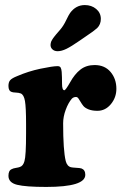

<svg xmlns="http://www.w3.org/2000/svg" viewBox="-20 -737 494 766"><path d="M296.9 -574.2Q264.6 -551.8 245.1 -542.2Q225.6 -532.7 210 -532.7Q197.3 -532.7 189.5 -539.8Q181.6 -546.9 181.6 -557.6Q181.6 -561 182.4 -564.7Q183.1 -568.4 184.1 -571Q185.1 -573.7 187.7 -577.9Q190.4 -582 191.9 -584.5Q193.4 -586.9 197.8 -592.3Q202.1 -597.7 204.1 -600.1Q206.1 -602.5 211.9 -609.1Q217.8 -615.7 220.2 -618.7Q232.9 -633.3 243.7 -655.8Q254.4 -678.2 259.8 -685.5Q282.7 -716.8 318.4 -716.8Q345.2 -716.8 363.8 -701.2Q382.3 -685.5 382.3 -661.6Q382.3 -639.6 367.7 -625Q359.9 -618.2 349.9 -610.8Q339.8 -603.5 323.2 -592.3Q306.6 -581.1 296.9 -574.2ZM84 -204.6V-242.7Q84 -308.6 79.6 -334Q75.2 -359.4 62.5 -364.3Q54.7 -367.2 42.7 -367.7Q30.8 -368.2 26.9 -370.1Q13.7 -374 13.7 -394Q13.7 -409.7 21 -417.5Q28.3 -425.3 47.9 -433.1Q92.8 -452.6 141.6 -462.9Q190.4 -473.1 209.5 -473.1Q218.8 -473.1 221.9 -467.5Q225.1 -461.9 226.1 -450.2Q227.5 -431.2 227.5 -402.8Q227.5 -377 236.8 -377Q241.7 -377 259.8 -408.7Q277.8 -441.4 301 -459.5Q324.2 -477.5 357.4 -477.5Q397.9 -477.5 421.1 -450Q444.3 -422.4 444.3 -382.8Q444.3 -348.1 422.4 -321.5Q400.4 -294.9 368.7 -294.9Q348.1 -294.9 333.7 -300.5Q319.3 -306.2 312.7 -314.2Q306.2 -322.3 301.5 -330.6Q296.9 -338.9 292.7 -344.5Q288.6 -350.1 283.2 -350.1Q273.4 -350.1 266.6 -343.3Q252.4 -326.7 242.2 -299.1Q231.9 -271.5 231.9 -245.1Q231.9 -136.7 242.2 -94.7Q247.6 -73.7 263.2 -69.8Q268.6 -68.4 283.7 -67.6Q298.8 -66.9 305.2 -64.9Q320.3 -59.1 320.3 -39.6Q320.3 8.8 164.6 8.8Q82.5 8.8 48.1 0.2Q13.7 -8.3 13.7 -35.6Q13.7 -56.6 26.4 -62Q32.2 -65.4 43.2 -67.1Q54.2 -68.8 59.1 -70.8Q72.3 -74.7 77.6 -94.2Q84 -115.2 84 -204.6Z"/></svg>

Font: Cooper*
Style: Bold
Weight: 700
Designer: Owen Earl
Foundry: indestructible type*
Version: Version 0.001